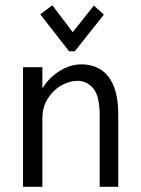

<svg xmlns="http://www.w3.org/2000/svg" viewBox="-20 -714 540 734"><path d="M68 0V-457H142V-376Q168 -418 208.5 -443Q249 -468 291 -468Q321 -468 347 -457.5Q373 -447 392 -424Q411 -401 421.5 -365Q432 -329 432 -277V0H361V-275Q361 -347 336.5 -376Q312 -405 277 -405Q254 -405 230 -395Q206 -385 186.5 -366.5Q167 -348 154.5 -322Q142 -296 142 -263V0ZM377 -658 266 -518H244L134 -659L180 -694L258 -591L339 -693Z"/></svg>

Font: InconsolataGo
Style: Regular
Weight: 400
Designer: Raph Levien, Kirill Tkachev
Foundry: Cyreal
Version: Version 1.013